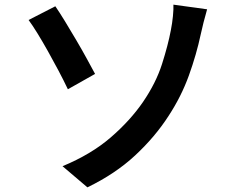

<svg xmlns="http://www.w3.org/2000/svg" viewBox="-20 -767 1040 826"><path d="M249 -52Q372 -103 456 -175.5Q540 -248 595 -328Q651 -410 677 -491.5Q703 -573 715 -637Q721 -667 724 -698Q727 -729 726 -747L871 -727Q863 -700 855.5 -670Q848 -640 844 -621Q825 -532 792.5 -442Q760 -352 705 -268Q647 -178 561.5 -98.5Q476 -19 356 39ZM218 -740Q236 -714 259.5 -675.5Q283 -637 308 -594.5Q333 -552 354 -513.5Q375 -475 389 -449L272 -383Q254 -421 231.5 -463.5Q209 -506 186 -547Q163 -588 141.5 -623Q120 -658 103 -681Z"/></svg>

Font: Noto Sans JP Thin SemiBold
Style: Regular
Weight: 600
Version: Version 2.004-H2;hotconv 1.0.118;makeotfexe 2.5.65603